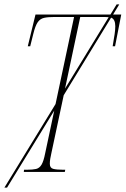

<svg xmlns="http://www.w3.org/2000/svg" viewBox="-36 -780 570 871"><path d="M72 0 73 -10H87Q112 -10 127.5 -13.5Q143 -17 152.5 -33Q162 -49 169 -85L210 -278L-4 71H-16L216 -308L300 -703H212Q182 -703 164 -699Q146 -695 135 -679Q124 -663 115 -626L101 -570H90L125 -714H465L493 -760H505L477 -714H514L486 -570H475Q481 -605 484 -625Q487 -645 487 -661Q487 -693 468 -700L253 -348L197 -85Q194 -72 192 -60Q190 -48 190 -37Q190 -18 205.5 -14Q221 -10 249 -10H260L258 0ZM328 -703 259 -378 457 -702Q450 -703 438 -703Z"/></svg>

Font: Noto Serif Display ExtraCondensed Thin
Style: Italic
Weight: 100
Width: 2
Italic angle: -12°
Designer: Monotype Design Team
Foundry: Monotype Imaging Inc.
Version: Version 2.009